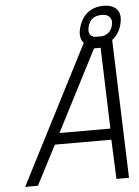

<svg xmlns="http://www.w3.org/2000/svg" viewBox="-57 -883 672 928"><g transform="rotate(-5 279.0 -419.5)"><path d="M400 -743C408 -778.3 431 -796 469 -796C485.7 -796 498.2 -791.2 506.5 -781.5C514.8 -771.8 517 -759 513 -743C507 -715.7 490.3 -699 463 -693H425C401.7 -699 393.3 -715.7 400 -743ZM449 -638 462 -245H215L417 -638ZM89 0 188 -191H462L470 0H531L508 -671C530.7 -687.7 546 -711.7 554 -743C562 -775 559 -799 545 -815C531 -831 509.3 -839 480 -839C450 -839 424.5 -830.8 403.5 -814.5C382.5 -798.2 367.7 -774.3 359 -743C350.3 -711 354 -686.3 370 -669L27 0Z"/></g></svg>

Font: RazerF5 Light
Style: Italic
Weight: 300
Foundry: Razer Inc.
Version: Version 2